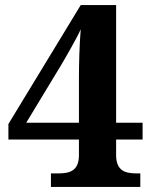

<svg xmlns="http://www.w3.org/2000/svg" viewBox="-20 -734 599 754"><path d="M180 0H531V-53H518C473 -53 436 -62 436 -125V-186H540V-252H436V-714H297L13 -247V-186H290V-125C290 -62 253 -53 208 -53H180ZM83 -252 218 -475C233 -500 284 -588 297 -619C292 -557 290 -485 290 -427V-252Z"/></svg>

Font: Noto Serif NP Hmong
Style: Bold
Weight: 700
Designer: Dalton Maag Ltd
Foundry: Dalton Maag Ltd
Version: Version 1.001